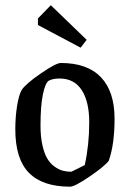

<svg xmlns="http://www.w3.org/2000/svg" viewBox="-20 -700 493 729"><path d="M286.1 -519 124 -605V-629.9L172.9 -680.2L309.1 -548.8ZM246.1 8.8Q141.6 8.8 89.8 -43.9Q38.1 -96.7 38.1 -209Q38.1 -255.4 44.7 -296.9Q51.3 -338.4 62 -357.9Q77.6 -381.8 135.3 -421.4Q192.9 -460.9 210.9 -460.9Q311.5 -460.9 363.3 -406.7Q415 -352.5 415 -249Q415 -152.8 393.1 -89.8Q377 -68.4 320.3 -29.8Q263.7 8.8 246.1 8.8ZM251 -47.9 301.8 -73.2Q318.8 -150.4 318.8 -235.8Q318.8 -314 290.3 -357.9Q261.7 -401.9 206.1 -401.9Q181.2 -401.9 166 -394Q151.9 -386.2 142.8 -341.3Q133.8 -296.4 133.8 -223.1Q133.8 -181.2 140.9 -149.4Q147.9 -117.7 159.2 -98.6Q170.4 -79.6 186.5 -67.9Q202.6 -56.2 218 -52Q233.4 -47.9 251 -47.9Z"/></svg>

Font: Grenze
Style: Regular
Weight: 400
Designer: Renata Polastri
Foundry: Omnibus-Type
Version: Version 1.002;PS 001.002;hotconv 1.0.88;makeotf.lib2.5.64775